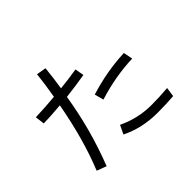

<svg xmlns="http://www.w3.org/2000/svg" viewBox="-159 -1026 1318 1318"><g transform="rotate(-45 500.0 -367.0)"><path d="M104.5 -555.7Q195.3 -558.6 292 -567.4Q310.5 -674.8 319.3 -758.8L389.6 -747.1Q380.9 -657.2 367.2 -574.2Q441.4 -581.1 529.3 -595.7L541 -530.3Q449.2 -514.6 354.5 -503.9Q311.5 -232.4 210.9 25.4L140.6 -1Q228.5 -217.8 279.3 -497.1Q175.8 -488.3 113.3 -487.3ZM501 -379.9Q672.9 -433.6 843.8 -440.4L857.4 -373Q689.5 -367.2 518.6 -313.5ZM446.3 -46.9 476.6 -110.4Q595.7 -53.7 723.6 -53.7Q804.7 -53.7 883.8 -60.5L874 7.8Q807.6 13.7 716.8 13.7Q568.4 13.7 446.3 -46.9Z"/></g></svg>

Font: Gothic A1
Style: Regular
Weight: 400
Designer: HanYang I&C Co.,Ltd.
Foundry: HanYang I&C Co.,Ltd.
Version: Version 2.50